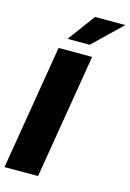

<svg xmlns="http://www.w3.org/2000/svg" viewBox="-140 -1016 730 1082"><g transform="rotate(15 225.5 -474.5)"><path d="M316.9 -727.5 196.3 0H0.5L121.1 -727.5ZM156.7 -790 274.4 -949.2H451.2L285.6 -790Z"/></g></svg>

Font: Inter 28pt Black
Style: Italic
Weight: 900
Italic angle: -9.3988°
Designer: Rasmus Andersson
Foundry: rsms
Version: Version 4.001;git-66647c0bb